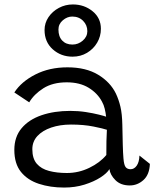

<svg xmlns="http://www.w3.org/2000/svg" viewBox="-20 -833 694 864"><path d="M268.5 11Q206 11 155 -5.8Q104 -22.5 74.2 -59.5Q44.5 -96.5 44.5 -158.5Q44.5 -217 77.2 -256Q110 -295 167 -314.5Q224 -334 296.5 -334Q332 -334 366 -328.8Q400 -323.5 424.8 -317.2Q449.5 -311 457.5 -308Q455.5 -326 451.2 -343.8Q447 -361.5 439 -375.5Q419 -413.5 379 -438Q339 -462.5 280.5 -462.5Q217.5 -462.5 175.2 -435.8Q133 -409 111.5 -372.5L44.5 -417Q76.5 -466 139.5 -498Q202.5 -530 283.5 -530Q366.5 -530 421.5 -496.8Q476.5 -463.5 501.5 -412Q514.5 -384.5 522 -352.5Q529.5 -320.5 530.5 -271.5Q531.5 -217 532.5 -180.8Q533.5 -144.5 535.5 -120.5Q538 -89.5 545.8 -80.5Q553.5 -71.5 567.5 -71.5Q584 -71.5 595.2 -87.5Q606.5 -103.5 607.5 -133L654.5 -95.5Q652.5 -47 625.5 -22.8Q598.5 1.5 564 1.5Q523 1.5 499.2 -22.5Q475.5 -46.5 472.5 -72Q461.5 -53.5 432 -34.5Q402.5 -15.5 360.2 -2.2Q318 11 268.5 11ZM281 -54.5Q334 -54.5 382 -77.8Q430 -101 458.5 -135.5Q458.5 -171.5 459 -198.5Q459.5 -225.5 461 -249Q445.5 -254.5 401 -263.5Q356.5 -272.5 299.5 -272.5Q250 -272.5 210.5 -259Q171 -245.5 148.2 -220.8Q125.5 -196 125.5 -161.5Q125.5 -119.5 145.5 -96.2Q165.5 -73 200.8 -63.8Q236 -54.5 281 -54.5ZM306.5 -578Q254.5 -578 217.5 -611Q180.5 -644 180.5 -698Q180.5 -729.5 198.2 -755.8Q216 -782 245 -797.5Q274 -813 308 -813Q359 -813 396.5 -782.5Q434 -752 434 -703.5Q434 -669.5 417.2 -641Q400.5 -612.5 371.5 -595.2Q342.5 -578 306.5 -578ZM306 -632.5Q332 -632.5 352.5 -650.2Q373 -668 373 -692.5Q373 -720 354 -739.2Q335 -758.5 305 -758.5Q282.5 -758.5 262.8 -741.8Q243 -725 243 -700Q243 -668.5 260 -650.5Q277 -632.5 306 -632.5Z"/></svg>

Font: Grandstander Light
Style: Regular
Weight: 300
Designer: Tyler Finck
Foundry: Etcetera Type Co
Version: Version 1.200; ttfautohint (v1.8.3)